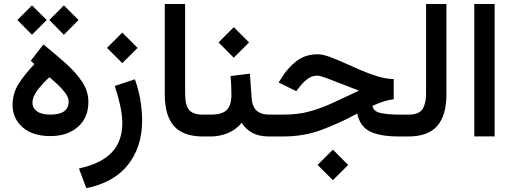

<svg xmlns="http://www.w3.org/2000/svg" viewBox="-20 -698 2621 982"><path d="M156.2 -370.1 137.2 -387.2 202.1 -470.7Q263.7 -420.9 316.2 -374Q368.7 -327.1 400.4 -279.1Q432.1 -231 432.1 -176.8Q432.1 -95.7 378.2 -48.8Q324.2 -2 238.3 -2Q146.5 -2 95.5 -47.1Q44.4 -92.3 44.4 -161.1Q44.4 -219.7 74.7 -268.3Q105 -316.9 156.2 -370.1ZM331.1 -178.7Q331.1 -198.2 315.7 -220Q300.3 -241.7 277.6 -263.2Q254.9 -284.7 232.4 -303.2Q196.3 -269 171.1 -236.3Q146 -203.6 146 -171.9Q146 -146 168.9 -128.9Q191.9 -111.8 237.8 -111.8Q331.1 -111.8 331.1 -178.7ZM306.6 -670.4 381.8 -595.7 306.6 -520 232.4 -595.7ZM143.6 -670.4 218.8 -595.7 143.6 -520 68.8 -595.7Z M605.5 -531.2 683.6 -453.1 605.5 -375 527.3 -453.1ZM421.4 264.2 383.8 163.6Q497.1 139.2 551.3 82Q605.5 24.9 605.5 -67.9Q605.5 -110.8 594.2 -160.6Q583 -210.4 566.9 -258.3L669.9 -292.5Q688.5 -241.2 697.8 -186.8Q707 -132.3 707 -81.5Q707 54.2 634 145.5Q561 236.8 421.4 264.2Z M822.8 -677.7H926.8V-219.7Q926.8 -158.7 947.5 -135.3Q968.3 -111.8 1018.1 -111.8H1030.3V0H1018.1Q918 0 870.4 -52.7Q822.8 -105.5 822.8 -214.8Z M1159.2 -309.1 1258.3 -321.3 1267.1 -195.8Q1272 -111.8 1356.9 -111.8H1367.2V0H1356Q1304.2 0 1270.5 -18.6Q1236.8 -37.1 1215.8 -69.8Q1188 -35.2 1146 -17.6Q1104 0 1057.6 0H1010.7V-111.8H1057.6Q1115.7 -111.8 1139.6 -135.5Q1163.6 -159.2 1163.6 -212.9Q1163.6 -238.8 1162.4 -262.5Q1161.1 -286.1 1159.2 -309.1ZM1175.8 -559.1 1253.9 -481 1175.8 -402.8 1097.7 -481Z M1682.6 67.4 1760.7 145.5 1682.6 223.6 1604.5 145.5ZM1993.7 -293.5V-190.4Q1969.7 -188 1941.2 -178.7Q1912.6 -169.4 1885.3 -156.7Q1889.2 -128.4 1926.5 -120.1Q1963.9 -111.8 2022 -111.8H2048.8V0H2020Q1924.8 0 1873 -25.1Q1821.3 -50.3 1807.1 -117.2Q1713.4 -66.4 1623 -33.2Q1532.7 0 1429.2 0H1347.7V-111.8H1430.7Q1501.5 -111.8 1559.1 -127Q1616.7 -142.1 1677.2 -169.7Q1737.8 -197.3 1816.4 -234.4Q1768.6 -252 1724.4 -269.8Q1680.2 -287.6 1647.9 -299.3Q1615.7 -311 1603 -311Q1574.7 -311 1552.5 -293.9Q1530.3 -276.9 1513.7 -255.4L1495.1 -231.9L1405.3 -275.9L1418.9 -297.9Q1452.1 -352.1 1497.3 -386.2Q1542.5 -420.4 1603.5 -420.4Q1628.9 -420.4 1663.8 -408Q1698.7 -395.5 1739.5 -377Q1780.3 -358.4 1824 -339.6Q1867.7 -320.8 1910.9 -307.6Q1954.1 -294.4 1993.7 -293.5Z M2029.3 -111.8H2068.4Q2124 -111.8 2141.6 -140.9Q2159.2 -169.9 2159.2 -219.2V-677.7H2263.2V-214.4Q2263.2 -108.4 2216.6 -54.2Q2169.9 0 2067.9 0H2029.3Z M2509.8 -677.7V-0.5H2405.8V-677.7Z"/></svg>

Font: Vazirmatn FD Medium
Style: Regular
Weight: 500
Designer: Saber Rastikerdar
Foundry: Saber Rastikerdar
Version: Version 33.003